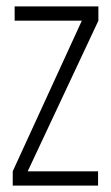

<svg xmlns="http://www.w3.org/2000/svg" viewBox="-20 -583 349 603"><path d="M26 -563H289V-518L67 -45H288V0H20V-45L237 -518H26Z"/></svg>

Font: Khand Variable Light
Style: Regular
Weight: 300
Designer: Satya Rajpurohit
Foundry: Indian Type Foundry
Version: Version 3.000